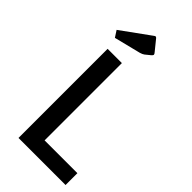

<svg xmlns="http://www.w3.org/2000/svg" viewBox="-261 -895 952 952"><g transform="rotate(45 215.0 -418.5)"><path d="M55 0ZM90 -625H190V-83H420V0H90ZM55 -723 207 -833Q212 -837 215 -837Q219 -837 223 -832L266 -779Q273 -771 273 -767Q273 -762 266 -756L239 -734Q231 -728 217 -724L77 -689Z"/></g></svg>

Font: Changa
Style: Regular
Weight: 400
Designer: Eduardo Rodriguez Tunni
Foundry: Eduardo Rodriguez Tunni
Version: Version 2.002; ttfautohint (v1.5.10-5e6f)